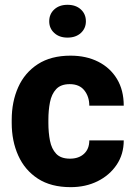

<svg xmlns="http://www.w3.org/2000/svg" viewBox="-20 -770 561 800"><path d="M271.5 -108.9Q308.1 -108.9 330.1 -129.2Q352.1 -149.4 352.1 -185.1H495.6Q495.6 -127.4 466.1 -83.5Q436.5 -39.6 386.7 -14.9Q336.9 9.8 274.4 9.8Q192.4 9.8 137.9 -25.6Q83.5 -61 56.2 -121.6Q28.8 -182.1 28.8 -257.8V-270.5Q28.8 -346.2 55.9 -406.7Q83 -467.3 137.7 -502.7Q192.4 -538.1 273.9 -538.1Q339.4 -538.1 389.2 -512.9Q439 -487.8 467.3 -441.2Q495.6 -394.5 495.6 -329.6H352.1Q352.1 -367.2 331.5 -393.3Q311 -419.4 270.5 -419.4Q233.4 -419.4 214.1 -398.7Q194.8 -377.9 188.2 -344Q181.6 -310.1 181.6 -270.5V-257.8Q181.6 -217.8 188.2 -183.8Q194.8 -149.9 214.1 -129.4Q233.4 -108.9 271.5 -108.9ZM185.1 -681.2Q185.1 -711.4 206.1 -730.7Q227.1 -750 261.2 -750Q295.9 -750 316.9 -730.7Q337.9 -711.4 337.9 -681.2Q337.9 -651.9 316.9 -632.6Q295.9 -613.3 261.2 -613.3Q227.1 -613.3 206.1 -632.6Q185.1 -651.9 185.1 -681.2Z"/></svg>

Font: Vazirmatn FD ExtraBold
Style: Regular
Weight: 800
Designer: Saber Rastikerdar
Foundry: Saber Rastikerdar
Version: Version 33.003